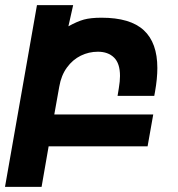

<svg xmlns="http://www.w3.org/2000/svg" viewBox="-74 -570 694 748"><path d="M70 -550H211L192.5 -467.5Q226.5 -486.5 253 -493.8Q279.5 -501 321.5 -501Q433.5 -501 486.2 -452.2Q539 -403.5 539 -305Q539 -263.5 530 -213L527 -196.5H384L389 -227Q393.5 -253.5 393.5 -274Q393.5 -323 370.2 -345.8Q347 -368.5 307.5 -368.5Q272 -368.5 240.5 -353Q209 -337.5 186.8 -307Q164.5 -276.5 157 -233L137.5 -124H523L501 0H115.5L88 158H-54.5Z"/></svg>

Font: JuliaMono ExtraBold
Style: Italic
Weight: 800
Italic angle: -9°
Monospace: yes
Designer: cormullion
Foundry: corm
Version: Version 0.057; ttfautohint (v1.8.4)